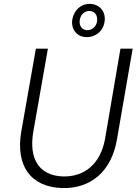

<svg xmlns="http://www.w3.org/2000/svg" viewBox="-20 -947 700 974"><path d="M295 7C440 11 545 -77 573 -238L653 -700H591L513 -243C491 -119 411 -48 297 -52C179 -57 125 -140 149 -279L223 -700H162L88 -280C58 -107 135 2 295 7ZM412 -759C460 -755 502 -786 510 -834C519 -883 490 -923 442 -927C395 -931 356 -898 347 -849C339 -801 367 -763 412 -759ZM419 -794C397 -796 379 -816 385 -847C389 -874 411 -894 437 -891C462 -889 477 -868 472 -837C467 -808 443 -792 419 -794Z"/></svg>

Font: Fixel Text 20240404 Light
Style: Italic
Weight: 300
Width: 4
Italic angle: -10°
Designer: AlfaBravo + MacPaw
Foundry: Kyrylo Tkachov, Marchela Mozhyna, Serhii Makarenko, Maria Weinstein, Zakhar Kryvoshyya
Version: Version 1.211;Glyphs 3.2 (3225)